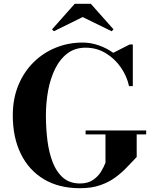

<svg xmlns="http://www.w3.org/2000/svg" viewBox="-20 -985 810 1015"><path d="M417 -894.8 264.9 -819.8 255.1 -829.8 375 -964.8H460.2L580.1 -829.8L570.3 -819.8ZM432.6 -295.4H752.7V-274.4H702.6V-155Q678.2 -129.6 651.1 -101Q624 -72.3 589.6 -47Q555.2 -21.7 509.6 -5.9Q464.1 10 402.8 10Q291.3 10 211.8 -37.7Q132.3 -85.4 90 -172Q47.6 -258.5 47.6 -375Q47.6 -462.4 76.5 -533.2Q105.5 -604 156.5 -654.8Q207.5 -705.6 274.4 -732.8Q341.3 -760 417.5 -760Q459.5 -760 501.3 -745.5Q543.2 -731 578.6 -705.8L665.8 -750H682.1V-529.8H662.1Q650.9 -582.3 618.8 -628.7Q586.7 -675 538.8 -704Q491 -732.9 432.6 -732.9Q376.7 -732.9 336.9 -703Q297.1 -673.1 271.9 -622.2Q246.6 -571.3 234.6 -507.2Q222.7 -443.1 222.7 -375Q222.7 -306.9 230.7 -242.6Q238.8 -178.2 258.7 -126.8Q278.6 -75.4 313.7 -45.3Q348.9 -15.1 402.8 -15.1Q444.8 -15.1 471.9 -33.8Q499 -52.5 514.5 -78.2Q530 -104 537.6 -125V-274.4H432.6Z"/></svg>

Font: Bodoni* 11
Style: Bold
Weight: 700
Version: Version 2.000; ttfautohint (v1.8.1)